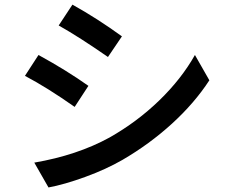

<svg xmlns="http://www.w3.org/2000/svg" viewBox="-20 -785 1017 845"><path d="M298.8 -764.6Q409.2 -703.1 516.6 -625L455.1 -534.2Q327.1 -623 238.3 -672.9ZM89.8 -451.2 149.4 -543Q272.5 -475.6 369.1 -407.2L308.6 -314.5Q189.5 -398.4 89.8 -451.2ZM130.9 -69.3Q319.3 -101.6 461.9 -179.7Q584 -249 681.2 -343.3Q778.3 -437.5 837.9 -543L901.4 -431.6Q835.9 -331.1 736.8 -240.7Q637.7 -150.4 518.6 -81.1Q447.3 -40 355 -6.3Q262.7 27.3 193.4 40Z"/></svg>

Font: Min Sans SemiBold
Style: Regular
Weight: 600
Designer: Jinseong-Kim, NotoSansCJK, Nunito
Foundry: Jinseong-Kim
Version: Version 1.400;Glyphs 3.1.2 (3151)